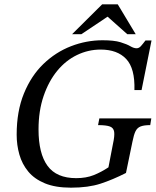

<svg xmlns="http://www.w3.org/2000/svg" viewBox="-20 -856 722 887"><path d="M308 11Q236 11 187.5 -9Q139 -29 110.5 -63.5Q82 -98 69.5 -142Q57 -186 57 -234Q57 -342 90.5 -424Q124 -506 180.5 -560.5Q237 -615 308 -642.5Q379 -670 454 -670Q507 -670 536.5 -661Q566 -652 582 -642.5Q598 -633 611 -633Q622 -633 631 -643Q640 -653 652 -669H680L634 -440H601Q604 -540 563 -583.5Q522 -627 445 -627Q388 -627 336 -602Q284 -577 244.5 -529Q205 -481 181.5 -412.5Q158 -344 158 -258Q158 -147 199.5 -90Q241 -33 332 -33Q378 -33 413 -47Q448 -61 481 -83L502 -192Q510 -228 507.5 -246.5Q505 -265 488 -271.5Q471 -278 433 -278L439 -309H679L674 -278Q646 -278 630 -272Q614 -266 606 -249.5Q598 -233 592 -202L562 -57Q501 -26 444.5 -7.5Q388 11 308 11ZM356 -698H313L452 -836H524L607 -698H568L477 -779Z"/></svg>

Font: STIX Two Text
Style: Italic
Weight: 400
Italic angle: -12°
Designer: Ross Mills, John Hudson & Paul Hanslow, Tiro Typeworks Ltd; with prior portions MicroPress Inc. and Coen Hoffman, Elsevi
Foundry: Tiro Typeworks Ltd
Version: Version 2.13 b171